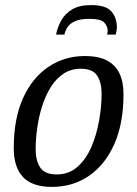

<svg xmlns="http://www.w3.org/2000/svg" viewBox="-20 -725 537 754"><path d="M184 9Q107 9 70.5 -29.5Q34 -68 34 -143Q34 -258 70 -338.5Q106 -419 169.5 -462Q233 -505 314 -505Q366 -505 399 -488Q432 -471 448.5 -438Q465 -405 465 -355Q465 -241 429 -159.5Q393 -78 329.5 -34.5Q266 9 184 9ZM203 -40Q251 -40 285 -70.5Q319 -101 339.5 -149.5Q360 -198 369.5 -253Q379 -308 379 -357Q379 -401 361.5 -428Q344 -455 297 -455Q258 -455 228.5 -435Q199 -415 178.5 -381.5Q158 -348 145 -306.5Q132 -265 126 -221Q120 -177 120 -138Q120 -94 138 -67Q156 -40 203 -40ZM200 -589Q206 -619 221 -645.5Q236 -672 264 -688.5Q292 -705 338 -705Q397 -705 418 -679.5Q439 -654 439 -618Q439 -611 437.5 -603.5Q436 -596 434 -589H400Q402 -593 402.5 -597Q403 -601 403 -605Q402 -624 388.5 -637.5Q375 -651 331 -651Q296 -651 275.5 -642Q255 -633 245.5 -619Q236 -605 233 -589Z"/></svg>

Font: Manuale
Style: Italic
Weight: 400
Italic angle: -11°
Designer: Eduardo Tunni / Pablo Cosgaya
Foundry: Eduardo Tunni / Pablo Cosgaya
Version: Version 1.002